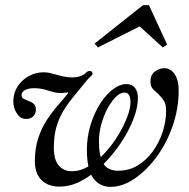

<svg xmlns="http://www.w3.org/2000/svg" viewBox="-20 -721 737 749"><path d="M212 7Q167 7 141.5 -19Q116 -45 116 -92Q116 -142 129 -181.5Q142 -221 162.5 -252.5Q183 -284 205.5 -309.5Q228 -335 246 -358L244 -361Q237 -360 230.5 -359Q224 -358 219 -358Q204 -358 192 -361Q180 -364 167 -368Q152 -373 138.5 -375Q125 -377 114 -377Q91 -377 77.5 -369.5Q64 -362 64 -350Q64 -340 72 -336Q80 -332 89 -328Q104 -323 112 -315.5Q120 -308 120 -293Q120 -277 109.5 -267Q99 -257 82 -257Q60 -257 46 -278Q32 -299 32 -325Q32 -358 48.5 -383.5Q65 -409 92 -424Q119 -439 150 -439Q162 -439 173.5 -436.5Q185 -434 195 -431Q209 -427 226 -423Q243 -419 260 -419Q274 -419 285.5 -421.5Q297 -424 308 -431Q315 -437 319 -440.5Q323 -444 330 -444Q341 -444 341 -434Q341 -429 334.5 -423.5Q328 -418 320 -409Q293 -375 269 -346.5Q245 -318 227.5 -289Q210 -260 200 -225.5Q190 -191 190 -146Q190 -97 209.5 -75Q229 -53 260 -53Q294 -53 327 -73Q360 -93 389.5 -125Q419 -157 441 -193.5Q463 -230 476 -264Q489 -298 489 -321Q489 -360 466 -360Q449 -360 431.5 -342.5Q414 -325 399 -297Q384 -269 375 -235.5Q366 -202 366 -169Q366 -113 382.5 -84Q399 -55 442 -55Q484 -55 518 -76Q552 -97 576.5 -131Q601 -165 614.5 -206.5Q628 -248 628 -289Q628 -317 617.5 -331Q607 -345 596 -356Q585 -365 576 -374.5Q567 -384 567 -402Q567 -430 585 -442.5Q603 -455 620 -455Q646 -455 661.5 -431.5Q677 -408 677 -369Q677 -297 653.5 -229.5Q630 -162 590.5 -108.5Q551 -55 504 -23.5Q457 8 411 8Q369 8 344 -25.5Q319 -59 319 -137Q319 -188 333.5 -234.5Q348 -281 371 -317Q394 -353 421 -373Q448 -393 472 -393Q495 -393 506.5 -378.5Q518 -364 518 -338Q518 -302 500.5 -256.5Q483 -211 452.5 -165Q422 -119 382.5 -79.5Q343 -40 299.5 -16.5Q256 7 212 7ZM561 -701 632 -547 615 -536 525 -618 362 -536 349 -551 538 -701Z"/></svg>

Font: Ibarra Real Nova Medium
Style: Italic
Weight: 500
Italic angle: -22°
Designer: Jose Maria Ribagorda & Octavio Pardo
Foundry: Octavio Pardo
Version: Version 2.000